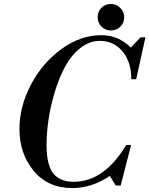

<svg xmlns="http://www.w3.org/2000/svg" viewBox="-20 -944 760 977"><path d="M355 -19Q510 -19 622 -206H647L594 0H569L539 -49Q447 13 348 13Q224 13 151.5 -74.5Q79 -162 79 -288Q79 -401 136.5 -511.5Q194 -622 291.5 -693.5Q389 -765 496 -765Q582 -765 646 -702L695 -754H720L673 -541H648Q648 -630 603 -683Q558 -736 489 -736Q434 -736 387.5 -698.5Q341 -661 310 -602.5Q279 -544 257.5 -472Q236 -400 226.5 -332.5Q217 -265 217 -207Q217 -104 251 -61.5Q285 -19 355 -19ZM477 -856Q477 -885 496.5 -904.5Q516 -924 544 -924Q572 -924 592 -904Q612 -884 612 -856Q612 -828 592.5 -808.5Q573 -789 544 -789Q516 -789 496.5 -808.5Q477 -828 477 -856Z"/></svg>

Font: Libre Bodoni
Style: Italic
Weight: 400
Italic angle: -13°
Designer: Pablo Impallari, Rodrigo Fuenzalida
Foundry: Pablo Impallari, Rodrigo Fuenzalida
Version: Version 1.001